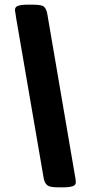

<svg xmlns="http://www.w3.org/2000/svg" viewBox="-20 -722 378 821"><path d="M227 79Q193 79 182 70Q171 61 167 41L49 -645Q47 -658 46 -665.5Q45 -673 44 -677Q43 -692 56.5 -697Q70 -702 97 -702H121Q159 -702 168.5 -693Q178 -684 182 -664L301 32Q304 47 304 54Q306 69 291.5 74Q277 79 251 79Z"/></svg>

Font: Asap Condensed Condensed Black
Style: Italic
Weight: 900
Width: 3
Italic angle: -6°
Designer: Pablo Cosgaya
Foundry: Omnibus-Type
Version: Version 3.001; ttfautohint (v1.8.4.7-5d5b)